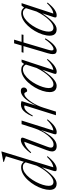

<svg xmlns="http://www.w3.org/2000/svg" viewBox="865 -1625 770 2540"><g transform="rotate(-90 1250.0 -355.0)"><path d="M379.5 -385.5Q369.5 -411.5 353.2 -424.8Q337 -438 311 -438Q273.5 -438 237 -413.8Q200.5 -389.5 169 -349.8Q137.5 -310 113.2 -264Q89 -218 75.2 -173.5Q61.5 -129 61.5 -95.5Q61.5 -64.5 74.5 -48.8Q87.5 -33 114 -33Q131.5 -33 152 -42.8Q172.5 -52.5 195 -71.5Q217.5 -90.5 240.5 -117.5Q263.5 -144.5 285.8 -179.2Q308 -214 328 -255.5L452.5 -662Q443.5 -666 431.2 -670.5Q419 -675 405.2 -679.5Q391.5 -684 377 -688.5L379.5 -696L509 -720.5H517L302 -19L291 -36Q307 -33 329 -38.8Q351 -44.5 380 -63.2Q409 -82 445 -119L453.5 -110.5Q399 -43.5 358 -16.8Q317 10 285.5 10Q263.5 10 257.8 0.8Q252 -8.5 259.5 -32L314 -206H321.5Q284 -148.5 251.8 -107.8Q219.5 -67 191.2 -41Q163 -15 138.5 -2.8Q114 9.5 92.5 9.5Q64.5 9.5 45.8 -1Q27 -11.5 17.5 -32Q8 -52.5 8 -82Q8 -126 24.5 -177.5Q41 -229 70 -279Q99 -329 137 -370.2Q175 -411.5 218.2 -436Q261.5 -460.5 306 -460.5Q338.5 -460.5 359 -445.5Q379.5 -430.5 394 -402.5Z M747 -29 806.5 -219.5 813 -223.5Q780.5 -159.5 751.5 -115Q722.5 -70.5 695.5 -43Q668.5 -15.5 642.2 -2.8Q616 10 588.5 10Q552 10 534.2 -6.8Q516.5 -23.5 516.5 -51.5Q516.5 -65 520.5 -81.8Q524.5 -98.5 533.5 -122.5L650.5 -434.5L663 -418.5Q647.5 -421.5 624 -414.8Q600.5 -408 570.2 -387.5Q540 -367 503.5 -327.5L494.5 -336Q532.5 -386 564.5 -414Q596.5 -442 622.8 -453.2Q649 -464.5 669.5 -464.5Q687.5 -464.5 695.2 -454.8Q703 -445 695.5 -426L580.5 -118.5Q573.5 -100 570.2 -87.8Q567 -75.5 567 -66.5Q567 -48 578 -39.8Q589 -31.5 609 -31.5Q638 -31.5 668.8 -52.5Q699.5 -73.5 728.8 -109Q758 -144.5 782.2 -189.5Q806.5 -234.5 822 -282L877.5 -454.5H925.5L789 -21L780 -36Q796 -33 818 -38.8Q840 -44.5 868.8 -63.5Q897.5 -82.5 933 -119L941 -110.5Q887 -42.5 846.2 -16.2Q805.5 10 774 10Q751 10 745.5 1.8Q740 -6.5 747 -29Z M1124 -410Q1124 -415 1120.8 -417.2Q1117.5 -419.5 1110 -419.5Q1094 -419.5 1075.5 -409.5Q1057 -399.5 1036 -374.5Q1015 -349.5 990.5 -306L980 -311Q1006.5 -371 1032 -404Q1057.5 -437 1083.5 -450Q1109.5 -463 1136 -463Q1145 -463 1153.2 -462Q1161.5 -461 1169 -459Q1176.5 -457 1182.5 -454.5L1115 -239H1110Q1145.5 -314 1180.5 -364.2Q1215.5 -414.5 1250 -439.5Q1284.5 -464.5 1317.5 -464.5Q1341 -464.5 1351.8 -453.8Q1362.5 -443 1362.5 -426Q1362.5 -412.5 1356.5 -402.5Q1350.5 -392.5 1340.8 -386.8Q1331 -381 1319.5 -381Q1312 -381 1307.2 -385.8Q1302.5 -390.5 1299 -399.5Q1296 -409 1290.8 -413.8Q1285.5 -418.5 1278 -418.5Q1263.5 -418.5 1244.8 -405.8Q1226 -393 1205.8 -369.8Q1185.5 -346.5 1165 -315Q1144.5 -283.5 1126.5 -245.2Q1108.5 -207 1095 -164.5L1043.5 0H995.5Z M1547 -30.5 1604.5 -203H1612Q1575 -147 1543.2 -106.5Q1511.5 -66 1483.8 -40.2Q1456 -14.5 1431.8 -2.5Q1407.5 9.5 1386 9.5Q1358 9.5 1339.2 -1Q1320.5 -11.5 1311 -32Q1301.5 -52.5 1301.5 -81.5Q1301.5 -126 1318 -177.5Q1334.5 -229 1363.8 -278.8Q1393 -328.5 1430.8 -369.5Q1468.5 -410.5 1511.5 -434.8Q1554.5 -459 1598 -459Q1630.5 -459 1650.8 -444.5Q1671 -430 1685.5 -403L1670.5 -386.5Q1661 -411.5 1644.8 -424.2Q1628.5 -437 1603.5 -437Q1566.5 -437 1530.5 -412.8Q1494.5 -388.5 1462.8 -349.2Q1431 -310 1407 -264Q1383 -218 1369 -173.5Q1355 -129 1355 -95Q1355 -64.5 1368 -48.8Q1381 -33 1407.5 -33Q1429 -33 1455.2 -48Q1481.5 -63 1509.8 -91.8Q1538 -120.5 1566.5 -161.8Q1595 -203 1620.5 -255.5L1673.5 -421L1699 -454.5H1732L1589.5 -20L1578.5 -36Q1594.5 -33 1616.5 -38.8Q1638.5 -44.5 1667 -63.5Q1695.5 -82.5 1731 -119L1739.5 -110.5Q1685 -43 1644.5 -16.5Q1604 10 1572.5 10Q1550.5 10 1544.8 1Q1539 -8 1547 -30.5Z M1822.5 -429.5 1830 -454.5H2064.5L2059 -429.5ZM1865.5 -116Q1861.5 -102 1858.5 -90.5Q1855.5 -79 1854.2 -70.8Q1853 -62.5 1853 -56Q1853 -43 1858.2 -37.5Q1863.5 -32 1873 -32Q1886 -32 1905.8 -44Q1925.5 -56 1949.8 -81.2Q1974 -106.5 2001.5 -146.5L2013 -139Q1988.5 -98.5 1966 -70.2Q1943.5 -42 1923 -24.5Q1902.5 -7 1884.5 1.5Q1866.5 10 1850.5 10Q1829 10 1816.5 -2Q1804 -14 1804 -42Q1804 -54.5 1806.8 -71.2Q1809.5 -88 1816.5 -111L1947 -553.5H1995.5Z M2293.5 -30.5 2351 -203H2358.5Q2321.5 -147 2289.8 -106.5Q2258 -66 2230.2 -40.2Q2202.5 -14.5 2178.2 -2.5Q2154 9.5 2132.5 9.5Q2104.5 9.5 2085.8 -1Q2067 -11.5 2057.5 -32Q2048 -52.5 2048 -81.5Q2048 -126 2064.5 -177.5Q2081 -229 2110.2 -278.8Q2139.5 -328.5 2177.2 -369.5Q2215 -410.5 2258 -434.8Q2301 -459 2344.5 -459Q2377 -459 2397.2 -444.5Q2417.5 -430 2432 -403L2417 -386.5Q2407.5 -411.5 2391.2 -424.2Q2375 -437 2350 -437Q2313 -437 2277 -412.8Q2241 -388.5 2209.2 -349.2Q2177.5 -310 2153.5 -264Q2129.5 -218 2115.5 -173.5Q2101.5 -129 2101.5 -95Q2101.5 -64.5 2114.5 -48.8Q2127.5 -33 2154 -33Q2175.5 -33 2201.8 -48Q2228 -63 2256.2 -91.8Q2284.5 -120.5 2313 -161.8Q2341.5 -203 2367 -255.5L2420 -421L2445.5 -454.5H2478.5L2336 -20L2325 -36Q2341 -33 2363 -38.8Q2385 -44.5 2413.5 -63.5Q2442 -82.5 2477.5 -119L2486 -110.5Q2431.5 -43 2391 -16.5Q2350.5 10 2319 10Q2297 10 2291.2 1Q2285.5 -8 2293.5 -30.5Z"/></g></svg>

Font: Newsreader 36pt Light
Style: Italic
Weight: 300
Italic angle: -17°
Designer: Hugues Gentile
Foundry: Production Type
Version: Version 1.003